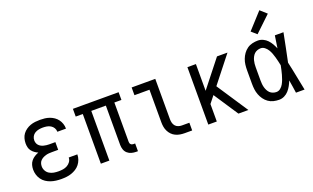

<svg xmlns="http://www.w3.org/2000/svg" viewBox="-83 -1196 2665 1634"><g transform="rotate(-20 1250.0 -379.0)"><path d="M247 8Q224 8 200 5Q176 2 153.5 -5.5Q131 -13 110.5 -26.5Q90 -40 76 -59.5Q62 -79 55 -102Q48 -125 48 -149Q48 -170 53.5 -190Q59 -210 72 -226Q85 -242 102.5 -253Q120 -264 139 -271Q123 -278 108.5 -288.5Q94 -299 83 -313.5Q72 -328 68 -345.5Q64 -363 64 -381Q64 -403 70 -425Q76 -447 89 -464.5Q102 -482 120.5 -495Q139 -508 160 -515.5Q181 -523 203 -525.5Q225 -528 247 -528Q269 -528 290.5 -525.5Q312 -523 333 -515.5Q354 -508 372 -495.5Q390 -483 403 -465.5Q416 -448 423 -427Q430 -406 430 -384V-382H352V-383Q352 -401 342.5 -417Q333 -433 317 -442.5Q301 -452 283 -455Q265 -458 247 -458Q229 -458 210.5 -454.5Q192 -451 176 -441.5Q160 -432 151 -415.5Q142 -399 142 -380Q142 -368 146 -356Q150 -344 158.5 -335Q167 -326 178 -320Q189 -314 201 -311Q213 -308 225.5 -306.5Q238 -305 250 -305H306V-235H250Q236 -235 222 -234Q208 -233 194 -229Q180 -225 167.5 -218.5Q155 -212 145 -202Q135 -192 130.5 -178.5Q126 -165 126 -150Q126 -129 136.5 -110Q147 -91 165.5 -80Q184 -69 205 -65.5Q226 -62 247 -62Q268 -62 288 -65Q308 -68 326 -78Q344 -88 356 -105Q368 -122 368 -143H446V-142Q446 -119 438 -96.5Q430 -74 415.5 -55.5Q401 -37 381 -24.5Q361 -12 339 -4.5Q317 3 294 5.5Q271 8 247 8Z M924 8Q903 8 882.5 2.5Q862 -3 846 -17Q830 -31 823 -51.5Q816 -72 816 -93V-450H684V0H607V-450H543V-520H957V-450H893V-93Q893 -87 895 -81Q897 -75 901.5 -70.5Q906 -66 912 -64Q918 -62 924 -62H940V8Z M1366 0Q1345 0 1324.5 -3.5Q1304 -7 1285 -16Q1266 -25 1251.5 -40Q1237 -55 1227.5 -74Q1218 -93 1214.5 -113.5Q1211 -134 1211 -155V-450H1075V-520H1289V-155Q1289 -138 1293 -122Q1297 -106 1307.5 -93.5Q1318 -81 1334 -75.5Q1350 -70 1366 -70H1434V0Z M1580 0V-520H1657V-278L1848 -520H1943L1756 -283L1943 0H1853L1707 -221L1657 -158V0Z M2220 8Q2195 8 2169.5 2Q2144 -4 2123 -19Q2102 -34 2087 -55Q2072 -76 2063 -100Q2054 -124 2051 -149Q2048 -174 2048 -200V-320Q2048 -346 2051 -371Q2054 -396 2063 -420Q2072 -444 2087 -465Q2102 -486 2123 -501Q2144 -516 2169.5 -522Q2195 -528 2220 -528Q2244 -528 2266.5 -517.5Q2289 -507 2305.5 -489.5Q2322 -472 2334 -451Q2346 -430 2355 -408Q2359 -436 2363.5 -464Q2368 -492 2372 -520H2450Q2437 -456 2424.5 -391.5Q2412 -327 2398 -263Q2413 -198 2425.5 -132Q2438 -66 2452 0H2374Q2370 -29 2365.5 -58Q2361 -87 2356 -116V-118Q2347 -95 2335 -73Q2323 -51 2306.5 -32.5Q2290 -14 2267.5 -3Q2245 8 2220 8ZM2220 -62Q2241 -62 2257.5 -75.5Q2274 -89 2284 -107Q2294 -125 2301 -144.5Q2308 -164 2313.5 -183.5Q2319 -203 2323.5 -223.5Q2328 -244 2332 -264Q2328 -283 2323.5 -302.5Q2319 -322 2313.5 -341.5Q2308 -361 2301 -379.5Q2294 -398 2283.5 -415Q2273 -432 2256.5 -445Q2240 -458 2220 -458Q2205 -458 2189.5 -452.5Q2174 -447 2163 -436.5Q2152 -426 2144.5 -411.5Q2137 -397 2133 -382Q2129 -367 2127.5 -351.5Q2126 -336 2126 -320V-200Q2126 -184 2127.5 -168.5Q2129 -153 2133 -138Q2137 -123 2144.5 -108.5Q2152 -94 2163 -83.5Q2174 -73 2189.5 -67.5Q2205 -62 2220 -62ZM2237 -579 2189 -621 2321 -766 2379 -714Z"/></g></svg>

Font: Iosevka www.saffi
Style: Regular
Weight: 400
Monospace: yes
Designer: Belleve Invis
Foundry: Belleve Invis
Version: Version 22.0.2; ttfautohint (v1.8.3)